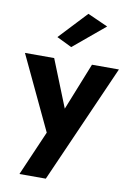

<svg xmlns="http://www.w3.org/2000/svg" viewBox="-112 -803 745 1086"><g transform="rotate(10 260.0 -260.0)"><path d="M530 -460H375.3L228.3 -91.8L306.3 -90.3L158.2 -460H-9.7L190 -37.2L78.5 220H230ZM422.2 -687.8 305.5 -740 155.5 -580 242.2 -537.8Z"/></g></svg>

Font: Jost* Book
Style: Regular
Weight: 400
Version: Version 3.000